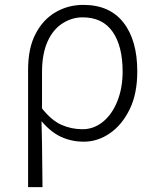

<svg xmlns="http://www.w3.org/2000/svg" viewBox="-20 -567 638 786"><path d="M126 -429Q156 -487 207.5 -517Q259 -547 321 -547Q429 -547 485.5 -474.5Q542 -402 542 -275Q542 -183 511 -120Q480 -56 430 -21.5Q380 13 323 13Q273 13 230.5 -6.5Q188 -26 150 -71L152 23L154 199H95V-281Q95 -371 126 -429ZM482 -274Q482 -378 441 -437Q400 -496 318 -496Q275 -496 237 -472Q197 -447 174.5 -396.5Q152 -346 152 -271V-123Q191 -74 231.5 -56Q272 -38 318 -38Q364 -38 401.5 -68.5Q439 -99 460.5 -153Q482 -207 482 -274Z"/></svg>

Font: Merged Yaku Han JP Light
Style: Regular
Weight: 300
Designer: Ryoko NISHIZUKA 西塚涼子 (kana, bopomofo & ideographs); Paul D. Hunt (Latin, Greek & Cyrillic); Sandoll Communications 산돌커뮤니
Foundry: Adobe
Version: Version 2.004